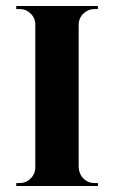

<svg xmlns="http://www.w3.org/2000/svg" viewBox="-20 -620 380 640"><path d="M306.6 0H34.2V-9.8H45.4Q66.9 -9.8 82.3 -25.1Q97.7 -40.5 97.7 -63V-537.1Q97.7 -559.6 82.3 -574.7Q66.9 -589.8 45.4 -589.8H34.2V-600.1H306.2V-589.8H295.4Q273.9 -589.8 258.3 -575Q242.7 -560.1 242.2 -537.6V-63Q243.2 -40 258.3 -24.9Q273.4 -9.8 295.4 -9.8H306.6Z"/></svg>

Font: Cinzel Bold
Style: Regular
Weight: 700
Designer: Natanael Gama
Version: Version 1.001;PS 001.001;hotconv 1.0.56;makeotf.lib2.0.21325